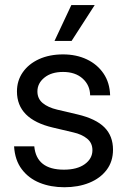

<svg xmlns="http://www.w3.org/2000/svg" viewBox="-20 -748 515 779"><path d="M241.2 11.7Q186 11.7 141.1 -6.3Q96.2 -24.4 68.4 -61.3Q40.5 -98.1 37.1 -154.3H119.1Q127.9 -59.6 239.3 -59.6Q293 -59.6 324 -82Q355 -104.5 355 -138.7Q355 -168 333.5 -185.5Q312 -203.1 277.3 -210.9L194.3 -230.5Q48.8 -264.6 48.8 -377Q48.8 -420.9 72.5 -454.8Q96.2 -488.8 138.4 -508.1Q180.7 -527.3 235.8 -527.3Q289.6 -527.3 332.3 -507.1Q375 -486.8 400.1 -449.7Q425.3 -412.6 426.8 -361.3H345.7Q345.2 -402.3 315.4 -429.2Q285.6 -456.1 235.8 -456.1Q188.5 -456.1 160.2 -433.1Q131.8 -410.2 131.8 -377Q131.8 -347.7 153.3 -329.8Q174.8 -312 211.9 -303.2L294.9 -283.7Q369.1 -266.1 403.8 -231.2Q438.5 -196.3 438.5 -140.6Q438.5 -92.8 412.6 -58.6Q386.7 -24.4 342 -6.3Q297.4 11.7 241.2 11.7ZM201.2 -582 269.5 -727.5H364.3L270.5 -582Z"/></svg>

Font: Inter Display
Style: Regular
Weight: 400
Designer: Rasmus Andersson
Foundry: rsms
Version: Version 4.001;git-9221beed3